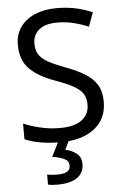

<svg xmlns="http://www.w3.org/2000/svg" viewBox="-63 -768 674 1052"><g transform="rotate(-5 274.5 -242.0)"><path d="M502 -191Q502 -96 433 -43Q364 10 247 10Q187 10 136 1Q85 -8 51 -24V-110Q87 -94 140.5 -81Q194 -68 251 -68Q331 -68 371.5 -99Q412 -130 412 -183Q412 -218 397 -242Q382 -266 345.5 -286.5Q309 -307 244 -330Q153 -363 106.5 -411Q60 -459 60 -542Q60 -599 89 -639.5Q118 -680 169.5 -702Q221 -724 288 -724Q347 -724 396 -713Q445 -702 485 -684L457 -607Q420 -623 376.5 -634Q333 -645 286 -645Q219 -645 185 -616.5Q151 -588 151 -541Q151 -505 166 -481Q181 -457 215 -438Q249 -419 307 -397Q370 -374 413.5 -347.5Q457 -321 479.5 -284Q502 -247 502 -191ZM356 139Q356 187 319 213.5Q282 240 208 240Q176 240 158 235V180Q167 182 182 183.5Q197 185 211 185Q247 185 266 175.5Q285 166 285 141Q285 115 258.5 103Q232 91 194 86L237 0H295L269 53Q305 61 330.5 81Q356 101 356 139Z"/></g></svg>

Font: Noto Kufi Arabic
Style: Regular
Weight: 400
Designer: Monotype Design Team, David Williams, Khaled Hosny
Foundry: Google LLC
Version: Version 2.109; ttfautohint (v1.8.4.7-5d5b)